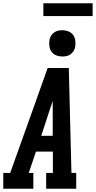

<svg xmlns="http://www.w3.org/2000/svg" viewBox="-39 -1149 584 1169"><path d="M-19 0V-96H23L164 -490L251 -735H380L386 -490L396 -96H425V0H242V-96H283V-226H180L136 -96H164V0ZM212 -322H282V-490Q282 -501 282 -512Q282 -523 282 -534Q278 -523 274.5 -512Q271 -501 267 -490ZM341 -805Q321 -805 303.5 -812Q286 -819 275.5 -833Q265 -847 262 -866Q259 -885 262 -904Q264 -918 271 -930Q278 -942 289.5 -950.5Q301 -959 314 -962Q327 -965 341 -965Q360 -965 377.5 -958Q395 -951 405.5 -937Q416 -923 419 -904Q422 -885 419 -866Q417 -852 410 -840Q403 -828 392 -819.5Q381 -811 367.5 -808Q354 -805 341 -805ZM225 -1051V-1129H525V-1051Z"/></svg>

Font: Iosevka Gothic
Style: Bold Italic
Weight: 700
Italic angle: -9°
Monospace: yes
Designer: Belleve Invis
Foundry: Belleve Invis
Version: Version 15.5.1; ttfautohint (v1.8.4)